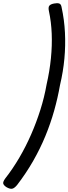

<svg xmlns="http://www.w3.org/2000/svg" viewBox="-42 -1098 429 1203"><path d="M-9 20Q38 -40 79 -110Q120 -180 153 -255.5Q186 -331 211 -410Q236 -489 250 -569Q269 -652 277 -732.5Q285 -813 282 -887Q279 -961 265 -1026Q259 -1052 267 -1062Q275 -1072 297 -1076Q317 -1080 329 -1076Q341 -1072 344 -1052Q361 -974 365 -893.5Q369 -813 361.5 -731Q354 -649 334 -565Q320 -485 297.5 -405Q275 -325 242.5 -246Q210 -167 166 -90Q122 -13 66 60Q50 80 36 84Q22 88 -1 75Q-18 64 -21.5 53Q-25 42 -9 20Z"/></svg>

Font: Playwrite AU NSW
Style: Regular
Weight: 400
Designer: Veronika Burian, José Scaglione
Foundry: TypeTogether
Version: Version 1.002